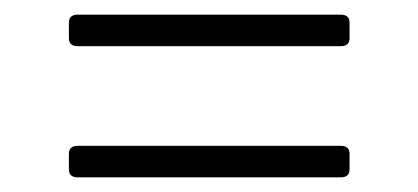

<svg xmlns="http://www.w3.org/2000/svg" viewBox="-20 -452 571 262"><path d="M86 -432H445Q457 -432 457 -421V-400Q457 -389 445 -389H86Q74 -389 74 -400V-421Q74 -432 86 -432ZM86 -253H445Q457 -253 457 -242V-221Q457 -210 445 -210H86Q74 -210 74 -221V-242Q74 -253 86 -253Z"/></svg>

Font: Rajdhani
Style: Regular
Weight: 400
Designer: Satya Rajpurohit, Jyotish Sonowal
Foundry: Indian Type Foundry
Version: Version 1.201 February 1, 2022